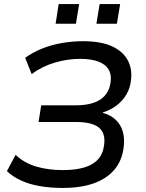

<svg xmlns="http://www.w3.org/2000/svg" viewBox="-20 -917 717 946"><path d="M289 9Q228 9 176 0Q124 -9 83 -28Q42 -47 14 -74L57 -154Q99 -114 158 -96.5Q217 -79 290 -79Q352 -79 395.5 -92Q439 -105 463.5 -132.5Q488 -160 493 -203Q501 -261 467 -288.5Q433 -316 353 -316H170L183 -398H351Q432 -398 475 -427Q518 -456 525 -513Q530 -550 515 -575Q500 -600 465 -613.5Q430 -627 374 -627Q313 -627 250 -608.5Q187 -590 136 -552L104 -632Q141 -659 187 -677.5Q233 -696 285 -705Q337 -714 389 -714Q477 -714 531.5 -689Q586 -664 609.5 -620Q633 -576 625 -519Q621 -483 603 -452Q585 -421 556 -398.5Q527 -376 487 -363L486 -361Q543 -346 570.5 -301.5Q598 -257 589 -189Q581 -126 544.5 -82Q508 -38 444 -14.5Q380 9 289 9ZM455 -800 471 -897H572L556 -800ZM254 -800 269 -897H370L354 -800Z"/></svg>

Font: Nunito Sans 7pt Medium
Style: Italic
Weight: 500
Italic angle: -9°
Designer: Vernon Adams
Foundry: Vernon Adams
Version: Version 3.101;gftools[0.9.27]